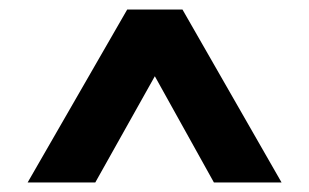

<svg xmlns="http://www.w3.org/2000/svg" viewBox="-20 -720 649 403"><path d="M247 -700H363L571 -337H429L305 -560L180 -337H38Z"/></svg>

Font: Stavian Bold
Style: Bold
Weight: 700
Version: Version 1.000; ttfautohint (v1.6)